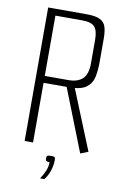

<svg xmlns="http://www.w3.org/2000/svg" viewBox="-88 -671 563 878"><g transform="rotate(10 194.0 -232.0)"><path d="M63 -620H241Q284 -620 304.5 -609.5Q325 -599 331.5 -577.5Q338 -556 338 -524V-415Q338 -379 332 -347.5Q326 -316 301 -296.5Q276 -277 219 -277H102V0H63ZM323 12 208 -280 235 -284 246 -281 249 -273 359 -2ZM212 -309Q255 -309 277.5 -330.5Q300 -352 300 -403V-511Q300 -554 284.5 -571.5Q269 -589 226 -589H102V-309ZM162 156Q175 137 183.5 117Q192 97 192 76Q179 76 176 72Q173 68 173 63Q173 54 175.5 50Q178 46 195 46Q209 46 211.5 50Q214 54 214 62Q214 78 210 96Q206 114 198.5 129.5Q191 145 182 156Z"/></g></svg>

Font: Smooch Sans Thin Light
Style: Regular
Weight: 300
Version: Version 1.010